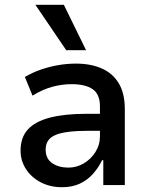

<svg xmlns="http://www.w3.org/2000/svg" viewBox="-20 -774 622 803"><path d="M239 9Q190 9 150.5 -11.5Q111 -32 88.5 -67Q66 -102 66 -144Q66 -199 96.5 -232.5Q127 -266 188.5 -282Q250 -298 340 -298H413V-227H351Q304 -227 270 -223Q236 -219 214.5 -210.5Q193 -202 182 -187Q171 -172 171 -148Q171 -110 198.5 -91.5Q226 -73 266 -73Q300 -73 330 -90.5Q360 -108 379 -138Q398 -168 398 -204V-329Q398 -380 367.5 -401Q337 -422 279 -422Q241 -422 200.5 -411.5Q160 -401 116 -374L84 -452Q116 -471 151 -483Q186 -495 223 -501.5Q260 -508 298 -508Q359 -508 405 -488Q451 -468 476.5 -426Q502 -384 502 -318V0H412V-104H407Q392 -73 369 -47Q346 -21 314 -6Q282 9 239 9ZM257 -564 128 -754H247L340 -564Z"/></svg>

Font: Nunito Sans 7pt SemiCondensed SemiBold
Style: Regular
Weight: 600
Width: 4
Designer: Vernon Adams
Foundry: Vernon Adams
Version: Version 3.101;gftools[0.9.27]